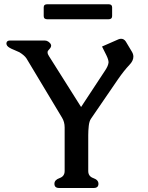

<svg xmlns="http://www.w3.org/2000/svg" viewBox="-20 -889 707 918"><path d="M276.4 -326.7 106.4 -609.9Q96.7 -624.5 72.8 -639.2Q60.1 -645.5 47.4 -650.4Q34.7 -655.3 25.9 -660.6Q18.6 -664.6 14.2 -670.4Q10.7 -675.8 10.7 -680.7V-683.1Q12.7 -695.3 27.8 -695.3H193.4Q202.6 -695.3 210.4 -690.4Q217.3 -685.5 221.7 -679.7Q224.6 -674.8 224.6 -670.4Q224.6 -664.1 219.2 -657.7Q215.8 -653.3 211.9 -649.2Q208 -645 207.5 -641.1V-638.7Q207.5 -630.4 213.9 -621.1L367.7 -377.4L483.4 -553.2Q496.6 -573.2 498.5 -587.4Q499 -588.9 499 -590.8Q499 -603.5 488.8 -624.5L467.8 -666.5L546.9 -701.2Q553.2 -703.6 559.1 -703.6Q572.8 -703.6 581.5 -690.4L611.3 -640.6Q617.7 -629.4 617.7 -618.2Q617.7 -598.1 598.6 -578.6Q573.2 -551.8 544.4 -510.3L414.6 -320.8Q406.7 -309.1 404.3 -286.4Q401.9 -263.7 401.9 -242.7V-71.3Q401.9 -45.9 426.3 -37.4Q450.7 -28.8 450.7 -10.3Q450.7 9.8 428.2 9.8H262.7Q240.2 9.8 240.2 -10.3Q240.2 -28.8 264.6 -37.4Q289.1 -45.9 289.1 -71.3V-279.8Q289.1 -306.2 276.4 -326.7ZM206.1 -868.7H499Q516.1 -868.7 516.1 -854V-812Q516.1 -796.9 499 -796.9H206.1Q189 -796.9 189 -812V-854Q189 -868.7 206.1 -868.7Z"/></svg>

Font: Caudex
Style: Bold
Weight: 700
Version: Version 1.01